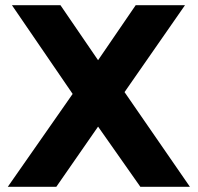

<svg xmlns="http://www.w3.org/2000/svg" viewBox="-20 -720 762 740"><path d="M213 -700 358 -488 503 -700H693L460 -365L712 0H521L358 -232L197 0H10L260 -358L26 -700Z"/></svg>

Font: Montserrat-Bold
Style: Bold
Weight: 700
Version: Version 7.200